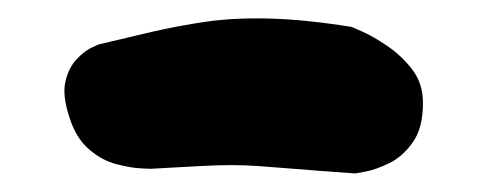

<svg xmlns="http://www.w3.org/2000/svg" viewBox="-20 -672 526 207"><path d="M436 -561Q436 -534 425 -518.5Q414 -503 399.5 -496Q385 -489 374 -487Q363 -485 363 -485Q321 -488 297 -490Q273 -492 258 -493Q243 -494 229.5 -494Q216 -494 196.5 -493Q177 -492 142 -490Q142 -490 131.5 -490.5Q121 -491 105.5 -495Q90 -499 76 -511Q62 -523 55 -545Q47 -569 50.5 -584Q54 -599 62.5 -608Q71 -617 78.5 -620.5Q86 -624 86 -624Q115 -631 143 -637.5Q171 -644 201.5 -648.5Q232 -653 270.5 -652Q309 -651 359 -643Q359 -643 370.5 -638Q382 -633 397.5 -622.5Q413 -612 424.5 -597Q436 -582 436 -561Z"/></svg>

Font: Sour Gummy Black
Style: Regular
Weight: 900
Designer: Stefie Justprince
Foundry: Eifetstype
Version: Version 1.000